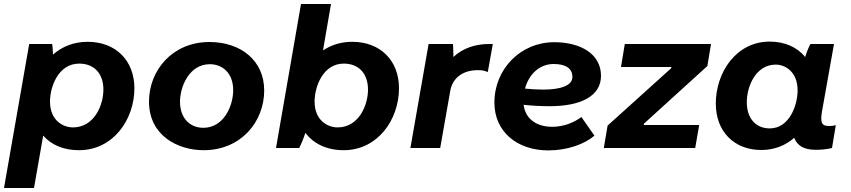

<svg xmlns="http://www.w3.org/2000/svg" viewBox="-34 -740 4253 960"><path d="M-14 200H136L182 -62C222 -16 283 11 361 11C532 11 638 -142 638 -299C638 -437 545 -531 404 -531C335 -531 276 -507 231 -467C230 -488 229 -509 227 -520H112ZM331 -103C281 -103 216 -138 216 -232C216 -307 258 -422 362 -422C437 -422 483 -372 483 -292C483 -214 437 -103 331 -103Z M984 11C1171 11 1287 -131 1287 -288C1287 -438 1169 -530 1013 -530C829 -530 711 -389 711 -232C711 -62 855 11 984 11ZM983 -101C912 -101 866 -153 866 -231C866 -308 913 -419 1015 -419C1078 -419 1132 -375 1132 -289C1132 -211 1085 -101 983 -101Z M1346 0H1462C1470 -15 1484 -48 1493 -76C1533 -22 1599 11 1684 11C1855 11 1961 -142 1961 -299C1961 -437 1868 -531 1727 -531C1671 -531 1622 -515 1581 -488L1621 -720H1471ZM1654 -103C1604 -103 1539 -138 1539 -232C1539 -307 1581 -422 1685 -422C1760 -422 1806 -372 1806 -292C1806 -214 1760 -103 1654 -103Z M2018 0H2167L2217 -284C2228 -351 2282 -393 2367 -389C2380 -389 2395 -384 2405 -380L2430 -520H2412C2342 -520 2280 -499 2233 -455C2233 -477 2232 -501 2231 -520H2109Z M2708 12C2800 12 2888 -18 2938 -62L2873 -155C2836 -127 2784 -106 2727 -106C2649 -106 2593 -145 2584 -216C2630 -211 2674 -209 2715 -209C2871 -209 2971 -260 2971 -361C2971 -471 2868 -529 2737 -529C2569 -529 2438 -395 2438 -227C2438 -82 2551 12 2708 12ZM2591 -297C2610 -368 2663 -420 2734 -420C2793 -420 2828 -399 2828 -355C2828 -310 2764 -292 2682 -292C2652 -292 2620 -294 2591 -297Z M2985 0H3442L3462 -115H3185V-121L3503 -410L3521 -520H3090L3071 -405H3323L3322 -399L3004 -112Z M4045 9C4074 9 4102 6 4126 0L4145 -114C4134 -111 4123 -110 4110 -110C4073 -110 4067 -129 4076 -183L4136 -520H4018C4009 -503 3999 -479 3992 -455C3953 -503 3892 -532 3814 -532C3648 -532 3545 -379 3545 -222C3545 -84 3635 10 3773 10C3838 10 3894 -13 3937 -51C3952 -12 3985 9 4045 9ZM3845 -417C3891 -417 3954 -382 3954 -288C3954 -214 3913 -98 3815 -98C3744 -98 3700 -149 3700 -229C3700 -307 3744 -417 3845 -417Z"/></svg>

Font: Fixel Display 20240404
Style: Bold Italic
Weight: 700
Italic angle: -10°
Designer: AlfaBravo + MacPaw
Foundry: Kyrylo Tkachov, Marchela Mozhyna, Serhii Makarenko, Maria Weinstein, Zakhar Kryvoshyya
Version: Version 1.211;Glyphs 3.2 (3225)